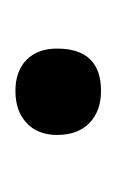

<svg xmlns="http://www.w3.org/2000/svg" viewBox="29 -344 151 249"><g transform="rotate(-90 104.5 -219.5)"><path d="M111 -164Q85 -164 69.5 -179Q54 -194 54 -221Q54 -246 69.5 -260.5Q85 -275 111 -275Q137 -275 151.5 -260.5Q166 -246 166 -221Q166 -164 111 -164Z"/></g></svg>

Font: Cormorant
Style: Bold Italic
Weight: 700
Italic angle: -10°
Designer: Christian Thalmann (Catharsis Fonts)
Foundry: Catharsis Fonts
Version: Version 4.000